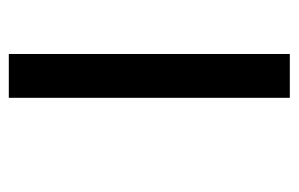

<svg xmlns="http://www.w3.org/2000/svg" viewBox="-138 -524 662 425"><g transform="rotate(-90 192.5 -311.0)"><path d="M189 -622V0H286V-622Z"/></g></svg>

Font: Noto Sans Medium
Style: Italic
Weight: 500
Italic angle: -12°
Designer: Monotype Design Team
Foundry: Monotype Imaging Inc.
Version: Version 2.013